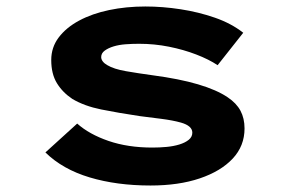

<svg xmlns="http://www.w3.org/2000/svg" viewBox="-20 -562 882 592"><path d="M444 10Q340 10 256.5 -15Q173 -40 120 -92L218 -181Q255 -148 314.5 -127.5Q374 -107 450 -107Q472 -107 493.5 -109Q515 -111 533 -116.5Q551 -122 562 -131Q573 -140 573 -153Q573 -174 538 -184Q513 -191 478 -195.5Q443 -200 411 -204Q344 -214 292 -224.5Q240 -235 203 -257Q173 -277 155.5 -305.5Q138 -334 138 -377Q138 -416 161 -446.5Q184 -477 224 -498.5Q264 -520 316.5 -531Q369 -542 428 -542Q481 -542 536.5 -533.5Q592 -525 642.5 -507.5Q693 -490 730 -461L651 -361Q624 -379 585 -394Q546 -409 501 -418Q456 -427 409 -427Q388 -427 367.5 -425.5Q347 -424 330.5 -419Q314 -414 303 -406Q292 -398 292 -386Q292 -379 297 -372.5Q302 -366 311 -361Q331 -349 368.5 -342.5Q406 -336 450 -330Q533 -319 590.5 -302Q648 -285 682 -262Q709 -244 721.5 -220.5Q734 -197 734 -166Q734 -112 697.5 -73Q661 -34 596 -12Q531 10 444 10Z"/></svg>

Font: Lexend Zetta
Style: Bold
Weight: 700
Designer: Bonnie Shaver-Troup, Thomas Jockin
Foundry: Lexend
Version: Version 1.007